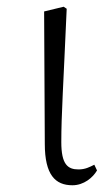

<svg xmlns="http://www.w3.org/2000/svg" viewBox="-20 -536 331 570"><path d="M195 14C229 14 256 -9 268 -30L260 -47C246 -40 233 -33 213 -33C181 -33 162 -48 162 -114C162 -195 168 -281 178 -510L169 -516L111 -502L113 -109C113 -17 144 14 195 14Z"/></svg>

Font: Noto Serif CJK HK ExtraLight
Style: Regular
Weight: 200
Designer: Ryoko NISHIZUKA 西塚涼子 (kana & ideographs); Frank Grießhammer (Latin, Greek & Cyrillic); Wenlong ZHANG 张文龙 (bopomofo); San
Foundry: Adobe
Version: Version 2.001;hotconv 1.1.0;makeotfexe 2.6.0